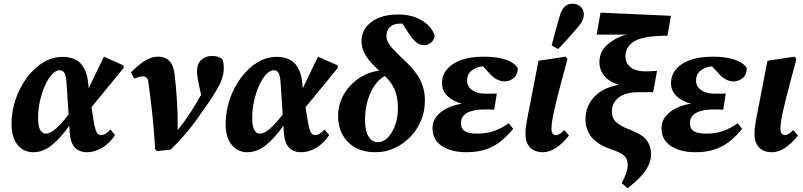

<svg xmlns="http://www.w3.org/2000/svg" viewBox="-20 -804 4320 1033"><path d="M185 -168Q185 -122 197 -103.5Q209 -85 226 -85Q251 -85 282.5 -113.5Q314 -142 349 -188L337 -368Q334 -402 325 -414Q316 -426 301 -426Q281 -426 260.5 -404.5Q240 -383 223 -346Q206 -309 195.5 -263Q185 -217 185 -168ZM158 15Q106 15 74 -25.5Q42 -66 42 -136Q42 -205 64 -269.5Q86 -334 124.5 -386Q163 -438 212 -468Q261 -498 316 -498Q380 -498 413 -463.5Q446 -429 454 -361L457 -329L539 -499L645 -452V-438L472 -227L485 -146Q493 -103 501.5 -90Q510 -77 525 -77Q534 -77 546 -83.5Q558 -90 574 -107L599 -77Q568 -31 528 -8Q488 15 449 15Q407 15 383 -10Q359 -35 355 -92L353 -128Q306 -61 258.5 -23Q211 15 158 15Z M815 0Q809 -97 800 -184.5Q791 -272 779 -357Q777 -378 769 -385.5Q761 -393 747 -393Q736 -393 725.5 -389.5Q715 -386 702 -381L685 -415Q729 -459 763 -479Q797 -499 828 -499Q871 -499 893 -474Q915 -449 920 -399Q928 -329 932.5 -254.5Q937 -180 936 -104Q974 -151 1004 -197.5Q1034 -244 1062 -294L1052 -339Q1048 -360 1044 -381Q1040 -402 1040 -421Q1040 -463 1064.5 -483Q1089 -503 1120 -503Q1140 -503 1153.5 -498Q1167 -493 1174 -488Q1180 -478 1182 -464.5Q1184 -451 1184 -436Q1184 -408 1172.5 -376Q1161 -344 1134 -301Q1092 -234 1033 -153.5Q974 -73 898 1L825 9Z M1337 -168Q1337 -122 1349 -103.5Q1361 -85 1378 -85Q1403 -85 1434.5 -113.5Q1466 -142 1501 -188L1489 -368Q1486 -402 1477 -414Q1468 -426 1453 -426Q1433 -426 1412.5 -404.5Q1392 -383 1375 -346Q1358 -309 1347.5 -263Q1337 -217 1337 -168ZM1310 15Q1258 15 1226 -25.5Q1194 -66 1194 -136Q1194 -205 1216 -269.5Q1238 -334 1276.5 -386Q1315 -438 1364 -468Q1413 -498 1468 -498Q1532 -498 1565 -463.5Q1598 -429 1606 -361L1609 -329L1691 -499L1797 -452V-438L1624 -227L1637 -146Q1645 -103 1653.5 -90Q1662 -77 1677 -77Q1686 -77 1698 -83.5Q1710 -90 1726 -107L1751 -77Q1720 -31 1680 -8Q1640 15 1601 15Q1559 15 1535 -10Q1511 -35 1507 -92L1505 -128Q1458 -61 1410.5 -23Q1363 15 1310 15Z M2001 15Q1907 15 1853 -39Q1799 -93 1799 -180Q1799 -242 1829 -294.5Q1859 -347 1909 -381.5Q1959 -416 2020 -424Q1968 -471 1946.5 -507Q1925 -543 1925 -583Q1925 -646 1978.5 -686Q2032 -726 2122 -726Q2198 -726 2251.5 -693Q2305 -660 2319 -610Q2315 -588 2298.5 -574.5Q2282 -561 2262 -561Q2240 -561 2221.5 -575Q2203 -589 2185 -616L2145 -677Q2142 -677 2139 -677Q2136 -677 2133 -677Q2098 -677 2078.5 -659Q2059 -641 2059 -612Q2059 -596 2066 -580Q2073 -564 2091.5 -543.5Q2110 -523 2144 -491Q2211 -430 2238.5 -378.5Q2266 -327 2266 -262Q2266 -205 2245 -155Q2224 -105 2187 -67Q2150 -29 2102.5 -7Q2055 15 2001 15ZM1944 -160Q1944 -101 1962.5 -70Q1981 -39 2013 -39Q2042 -39 2066.5 -64Q2091 -89 2106 -130.5Q2121 -172 2121 -221Q2121 -277 2105 -317.5Q2089 -358 2051 -395Q2022 -381 1997.5 -347Q1973 -313 1958.5 -265Q1944 -217 1944 -160Z M2489 15Q2409 15 2358 -18Q2307 -51 2307 -115Q2307 -151 2329 -178Q2351 -205 2387 -222.5Q2423 -240 2465 -246Q2417 -259 2387.5 -287.5Q2358 -316 2358 -356Q2358 -421 2418 -460Q2478 -499 2583 -499Q2651 -499 2698 -484Q2745 -469 2766 -438Q2765 -400 2742.5 -383Q2720 -366 2696 -366Q2651 -366 2612 -411L2579 -447Q2545 -445 2519 -425.5Q2493 -406 2493 -371Q2493 -339 2520 -319.5Q2547 -300 2590 -300Q2610 -300 2622.5 -300Q2635 -300 2653 -301L2639 -214Q2631 -215 2616 -215Q2601 -215 2585 -215Q2526 -215 2493 -196.5Q2460 -178 2460 -141Q2460 -111 2481.5 -98Q2503 -85 2546 -85Q2598 -85 2639 -99.5Q2680 -114 2717 -141L2741 -111Q2716 -80 2683 -51Q2650 -22 2603 -3.5Q2556 15 2489 15Z M2902 15Q2856 15 2831.5 -11Q2807 -37 2807 -86Q2807 -99 2809 -116.5Q2811 -134 2817.5 -169.5Q2824 -205 2837 -270L2877 -477L3023 -499L3033 -486L3001 -367Q2974 -267 2960.5 -205Q2947 -143 2947 -112Q2947 -77 2972 -77Q2988 -77 3016 -104L3041 -75Q3005 -29 2969.5 -7Q2934 15 2902 15ZM2948 -560Q2958 -597 2968.5 -636.5Q2979 -676 2989 -710Q3001 -754 3019 -769Q3037 -784 3059 -784Q3085 -784 3103 -768.5Q3121 -753 3121 -727Q3121 -707 3111 -688.5Q3101 -670 3080 -647Q3057 -620 3033 -593.5Q3009 -567 2983 -540Z M3356 209 3325 181Q3339 155 3348 130Q3357 105 3357 85Q3357 65 3350.5 50.5Q3344 36 3324 23.5Q3304 11 3263 -3Q3192 -28 3161 -68Q3130 -108 3130 -163Q3130 -231 3176 -281.5Q3222 -332 3310 -348Q3258 -363 3231.5 -395.5Q3205 -428 3205 -470Q3205 -526 3247.5 -563.5Q3290 -601 3350 -618H3190L3211 -736L3590 -719L3571 -612Q3445 -612 3395 -583Q3345 -554 3345 -501Q3345 -465 3372.5 -442.5Q3400 -420 3456 -420Q3472 -420 3485.5 -421Q3499 -422 3515 -423L3494 -308H3414Q3346 -308 3309 -279.5Q3272 -251 3272 -202Q3272 -169 3293.5 -148Q3315 -127 3367 -107Q3438 -80 3460.5 -48Q3483 -16 3483 27Q3483 69 3453 113.5Q3423 158 3356 209Z M3721 15Q3641 15 3590 -18Q3539 -51 3539 -115Q3539 -151 3561 -178Q3583 -205 3619 -222.5Q3655 -240 3697 -246Q3649 -259 3619.5 -287.5Q3590 -316 3590 -356Q3590 -421 3650 -460Q3710 -499 3815 -499Q3883 -499 3930 -484Q3977 -469 3998 -438Q3997 -400 3974.5 -383Q3952 -366 3928 -366Q3883 -366 3844 -411L3811 -447Q3777 -445 3751 -425.5Q3725 -406 3725 -371Q3725 -339 3752 -319.5Q3779 -300 3822 -300Q3842 -300 3854.5 -300Q3867 -300 3885 -301L3871 -214Q3863 -215 3848 -215Q3833 -215 3817 -215Q3758 -215 3725 -196.5Q3692 -178 3692 -141Q3692 -111 3713.5 -98Q3735 -85 3778 -85Q3830 -85 3871 -99.5Q3912 -114 3949 -141L3973 -111Q3948 -80 3915 -51Q3882 -22 3835 -3.5Q3788 15 3721 15Z M4134 15Q4088 15 4063.5 -11Q4039 -37 4039 -86Q4039 -99 4041 -116.5Q4043 -134 4049.5 -169.5Q4056 -205 4069 -270L4109 -477L4255 -499L4265 -486L4233 -367Q4206 -267 4192.5 -205Q4179 -143 4179 -112Q4179 -77 4204 -77Q4220 -77 4248 -104L4273 -75Q4237 -29 4201.5 -7Q4166 15 4134 15Z"/></svg>

Font: Source Serif Pro
Style: Bold Italic
Weight: 700
Italic angle: -12°
Designer: Frank Grießhammer
Foundry: Adobe Systems Incorporated
Version: Version 3.001;hotconv 1.0.111;makeotfexe 2.5.65597